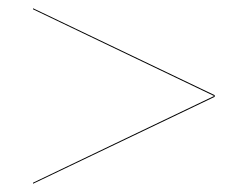

<svg xmlns="http://www.w3.org/2000/svg" viewBox="-20 -620 600 465"><path d="M60 -597.5V-600L500 -389.5V-385.5L60 -175V-177.5L498.5 -387.5Z"/></svg>

Font: Bodoni Moda 72pt
Style: Regular
Weight: 400
Designer: Owen Earl
Foundry: indestructible type
Version: Version 2.005